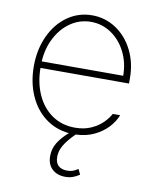

<svg xmlns="http://www.w3.org/2000/svg" viewBox="-84 -602 709 876"><g transform="rotate(10 270.5 -164.5)"><path d="M194.3 127Q194.3 94.7 210.7 66.9Q227.1 39.1 260.3 9.8Q197.3 3.9 149.4 -33Q101.6 -69.8 75.7 -129.9Q49.8 -189.9 49.8 -263.7Q49.8 -341.3 78.9 -404.1Q107.9 -466.8 158.7 -502.4Q209.5 -538.1 272.5 -538.1Q332.5 -538.1 382.6 -505.4Q432.6 -472.7 461.9 -414.8Q491.2 -356.9 491.2 -285.2V-260.7H81.1Q81.5 -192.9 106 -137.9Q130.4 -83 176 -51.3Q221.7 -19.5 283.2 -19.5Q325.7 -19.5 358.2 -34.4Q390.6 -49.3 411.1 -70.1Q431.6 -90.8 442.4 -111.3H476.6Q465.3 -81.5 440.2 -54.2Q415 -26.9 377.2 -8.8Q339.4 9.3 292 10.7Q259.3 43 242.9 70.1Q226.6 97.2 226.6 125Q226.6 152.8 241.2 166.3Q255.9 179.7 282.2 179.7Q296.9 179.7 308.1 175.8Q319.3 171.9 332 163.1L343.8 187.5Q328.1 198.2 312.7 203.6Q297.4 209 278.3 209Q240.7 209 217.5 187.5Q194.3 166 194.3 127ZM459 -291Q459 -350.6 434.1 -400.4Q409.2 -450.2 366.5 -479Q323.7 -507.8 272.5 -507.8Q221.7 -507.8 179.4 -479.5Q137.2 -451.2 111.1 -401.6Q85 -352.1 81.5 -291Z"/></g></svg>

Font: Pretendard GOV Thin
Style: Regular
Weight: 100
Designer: Base glyphs from Inter by Rasmus Andersson; Hangeul glyphs from Noto Sans CJK(Source Han Sans) by Jang Soo-young and Kan
Foundry: Kil Hyung-jin
Version: Version 1.309